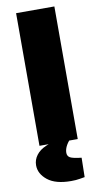

<svg xmlns="http://www.w3.org/2000/svg" viewBox="-100 -744 524 998"><g transform="rotate(-10 162.5 -245.5)"><path d="M61 0V-700H263V0ZM192 209Q110 209 68 175.5Q26 142 26 97Q26 68 44 44Q62 20 95 6L167 -24H236V-18Q215 0 203.5 20.5Q192 41 192 60Q192 78 206.5 86Q221 94 266 99L264 201Q257 202 237.5 205.5Q218 209 192 209Z"/></g></svg>

Font: REM ExtraBold
Style: Regular
Weight: 800
Designer: Octavio Pardo
Foundry: Ashler Design
Version: Version 1.005;gftools[0.9.28]